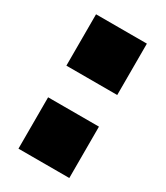

<svg xmlns="http://www.w3.org/2000/svg" viewBox="-138 -580 553 641"><g transform="rotate(30 138.0 -259.0)"><path d="M40 -198H236V0H40ZM40 -518H236V-320H40Z"/></g></svg>

Font: Sora-SIA ExtraBold
Style: Regular
Weight: 800
Designer: Jonathan Barnbrook, Julián Moncada
Foundry: Barnbrook Fonts
Version: Version 2.000